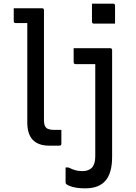

<svg xmlns="http://www.w3.org/2000/svg" viewBox="-20 -795 740 1048"><path d="M482 -775H597Q608 -775 608 -764V-666H493Q482 -666 482 -677ZM55 -750H209Q220 -750 220 -739V-142Q220 -125 222.5 -115Q225 -105 232 -98Q239 -91 251 -88.5Q263 -86 277 -86H315V-11Q315 0 304 0H248Q190 0 159.5 -31Q129 -62 129 -127V-669H66Q55 -669 55 -680ZM581 -532Q592 -532 592 -521V61Q592 149 556 191Q520 233 446 233Q404 233 377 225.5Q350 218 341 209Q338 206 338 201V119H353Q374 129 390.5 134Q407 139 430 139Q463 139 482 120Q500 100 500 59V-445H393Q382 -445 382 -456V-532Z"/></svg>

Font: Recursive Sn Lnr St
Style: Regular
Weight: 400
Version: Version 1.079;hotconv 1.0.112;makeotfexe 2.5.65598; ttfautoh